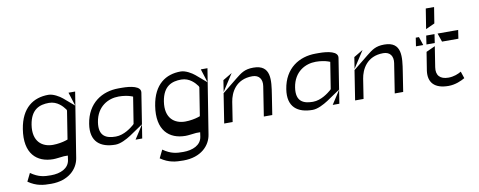

<svg xmlns="http://www.w3.org/2000/svg" viewBox="-68 -957 3687 1479"><g transform="rotate(-10 1775.5 -217.5)"><path d="M89 -256C59 -68 152 13 280 13C302 13 332 8 364 5H365H395L390 40C380 104 315 132 241 132C189 132 145 129 84 86L53 149C117 193 170 197 231 197C369 197 442 118 455 35L536 -471H484L518 -364L435 -435C412 -454 366 -482 328 -482C212 -482 115 -420 89 -256ZM161 -277C180 -395 248 -420 322 -420C387 -420 428 -371 443 -350L445 -348L449 -338L414 -117L396 -111C374 -104 335 -96 297 -96C213 -96 141 -148 161 -277Z M599 -207C577 -69 655 -14 772 -14C811 -14 860 -40 894 -62L999 -133L1037 -374C1045 -424 965 -437 894 -437H869C740 -437 624 -366 599 -207ZM668 -208C687 -329 778 -375 859 -375C895 -375 930 -369 953 -361L969 -355L936 -147L928 -139C908 -122 850 -75 785 -75C713 -75 651 -98 668 -208ZM930 -25H982L999 -132ZM999 -132V-133Z M1124 -256C1094 -68 1187 13 1315 13C1337 13 1367 8 1399 5H1400H1430L1425 40C1415 104 1350 132 1276 132C1224 132 1180 129 1119 86L1088 149C1152 193 1205 197 1266 197C1404 197 1477 118 1490 35L1571 -471H1519L1553 -364L1470 -435C1447 -454 1401 -482 1363 -482C1247 -482 1150 -420 1124 -256ZM1196 -277C1215 -395 1283 -420 1357 -420C1422 -420 1463 -371 1478 -350L1480 -348L1484 -338L1449 -117L1431 -111C1409 -104 1370 -96 1332 -96C1248 -96 1176 -148 1196 -277Z M1624 -29H1690L1714 -183C1725 -252 1770 -350 1900 -350C1955 -350 1978 -311 1970 -260L1934 -29H2000L2024 -183C2041 -293 2060 -414 1919 -414C1850 -414 1821 -389 1779 -356L1660 -260ZM1662 -269 1748 -402 1676 -359Z M2141 -207C2119 -69 2197 -14 2314 -14C2353 -14 2402 -40 2436 -62L2541 -133L2579 -374C2587 -424 2507 -437 2436 -437H2411C2282 -437 2166 -366 2141 -207ZM2210 -208C2229 -329 2320 -375 2401 -375C2437 -375 2472 -369 2495 -361L2511 -355L2478 -147L2470 -139C2450 -122 2392 -75 2327 -75C2255 -75 2193 -98 2210 -208ZM2472 -25H2524L2541 -132ZM2541 -132V-133Z M2648 -29H2714L2738 -183C2749 -252 2794 -350 2924 -350C2979 -350 3002 -311 2994 -260L2958 -29H3024L3048 -183C3065 -293 3084 -414 2943 -414C2874 -414 2845 -389 2803 -356L2684 -260ZM2686 -269 2772 -402 2700 -359Z M3182 -358H3239L3217 -424H3192ZM3232 -158C3220 -68 3267 -14 3377 -14C3431 -14 3478 -36 3506 -52L3488 -106C3465 -92 3429 -77 3387 -77C3322 -77 3290 -111 3300 -174L3325 -334L3255 -302ZM3264 -358H3329L3339 -426H3274ZM3282 -475 3352 -507 3372 -632H3307ZM3363 -426 3386 -359H3514L3524 -426Z"/></g></svg>

Font: Charger Static
Style: Obl
Weight: 1000
Designer: Jasper
Foundry: KineticPlasma Fonts/Cannot Into Space Fonts
Version: Version 1.1